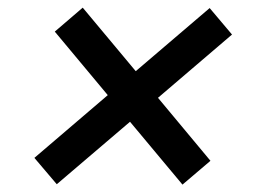

<svg xmlns="http://www.w3.org/2000/svg" viewBox="-20 -541 706 512"><path d="M598.7 -448.9 539.1 -519.5 342 -351.2 200.6 -520.6 126.1 -456.7 267.4 -287.3 71.7 -120 131.4 -49.7 326.7 -216.3 466.6 -48.7 541.2 -112.2 401.3 -280.2Z"/></svg>

Font: TID UI Medium
Style: Italic
Weight: 500
Italic angle: -9.39999°
Designer: The TID Project Authors
Foundry: Bakken & Bæck
Version: Version 1.001;hotconv 1.0.109;makeotfexe 2.5.65596